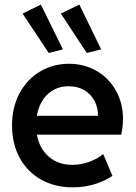

<svg xmlns="http://www.w3.org/2000/svg" viewBox="-20 -805 589 833"><path d="M32.2 -260.7Q32.2 -340.3 65.2 -401.1Q98.1 -461.9 154.5 -495.1Q210.9 -528.3 279.3 -528.3Q344.7 -528.3 397.9 -498Q451.2 -467.8 482.4 -412.8Q513.7 -357.9 513.7 -287.1Q513.2 -255.9 505.9 -220.7H140.1Q150.9 -160.6 191.7 -125.2Q232.4 -89.8 293.9 -89.8Q333 -89.8 368.4 -103.3Q403.8 -116.7 427.7 -136.7L467.8 -42Q435.5 -19.5 390.6 -5.9Q345.7 7.8 295.9 7.8Q217.8 7.8 158 -25.9Q98.1 -59.6 65.2 -120.6Q32.2 -181.6 32.2 -260.7ZM405.3 -302.7Q405.3 -339.4 389.4 -368.4Q373.5 -397.5 345 -414.1Q316.4 -430.7 279.3 -430.7Q224.1 -431.2 187 -396.5Q149.9 -361.8 140.1 -302.7ZM244.1 -746.1 324.2 -785.2 418.9 -590.8 356.4 -575.2ZM78.1 -746.1 157.2 -785.2 252.9 -590.8 191.4 -575.2Z"/></svg>

Font: Reddit Sans Chocolate SemiBold
Style: Regular
Weight: 600
Designer: Stephen Hutchings
Foundry: Reddit
Version: Version 1.011